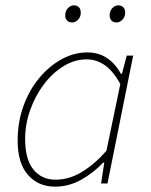

<svg xmlns="http://www.w3.org/2000/svg" viewBox="-20 -686 564 718"><path d="M186 12Q123 12 84.5 -32Q46 -76 46 -160Q46 -229 67.5 -289Q89 -349 126.5 -394Q164 -439 210.5 -464.5Q257 -490 306 -490Q350 -490 381.5 -468Q413 -446 432 -410H436L454 -478H478L382 0H358L370 -78H366Q329 -39 283 -13.5Q237 12 186 12ZM188 -14Q238 -14 285.5 -42.5Q333 -71 378 -122L430 -372Q402 -422 371 -443Q340 -464 304 -464Q259 -464 217.5 -438.5Q176 -413 144 -370.5Q112 -328 93 -275Q74 -222 74 -166Q74 -90 105 -52Q136 -14 188 -14ZM250 -602Q238 -602 231 -609Q224 -616 224 -628Q224 -645 234 -655.5Q244 -666 256 -666Q268 -666 275 -659Q282 -652 282 -638Q282 -623 272 -612.5Q262 -602 250 -602ZM416 -602Q404 -602 397 -609Q390 -616 390 -628Q390 -645 400 -655.5Q410 -666 422 -666Q434 -666 441 -659Q448 -652 448 -638Q448 -623 438 -612.5Q428 -602 416 -602Z"/></svg>

Font: Source Sans 3 ExtraLight
Style: Italic
Weight: 250
Italic angle: -11°
Designer: Paul D. Hunt
Foundry: Adobe
Version: Version 3.046;hotconv 1.0.118;makeotfexe 2.5.65603